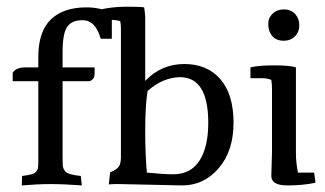

<svg xmlns="http://www.w3.org/2000/svg" viewBox="-20 -557 983 581"><path d="M227.6 4.1Q172.4 0 133.7 0Q94.9 0 45.9 4.1L46.9 -24.5Q80.6 -28.6 87.2 -35.2Q93.9 -41.8 94.9 -49Q95.9 -56.1 95.9 -68.4V-311.2H18.4V-336.7Q28.6 -353.1 56.1 -353.1H95.9V-384.7Q95.9 -461.2 133.7 -498Q171.4 -534.7 241.8 -534.7Q283.7 -534.7 318.4 -517.3V-439.8H284.7Q269.4 -495.9 229.6 -495.9Q196.9 -495.9 183.2 -475.5Q169.4 -455.1 169.4 -400V-353.1H266.3V-334.7Q266.3 -315.3 250 -311.2H169.4V-81.6Q169.4 -66.3 169.9 -56.6Q170.4 -46.9 178.1 -37.8Q185.7 -28.6 224.5 -24.5Z M610.2 -185.7Q610.2 -323.5 524.5 -323.5Q472.4 -322.4 426.5 -281.6Q419.4 -236.7 419.4 -162.8Q419.4 -88.8 424.5 -34.7Q475.5 -29.6 504.1 -29.6Q557.1 -29.6 583.7 -70.9Q610.2 -112.2 610.2 -185.7ZM342.9 0H327.6Q321.4 0 316.3 0.5Q311.2 1 309.2 1L313.3 -35.7Q340.8 -45.9 343.9 -63.3Q345.9 -70.4 345.9 -80.6V-472.4Q345.9 -482.7 343.9 -492.9Q331.6 -496.9 314.3 -496.9H281.6V-527.6Q318.4 -536.7 362.8 -536.7Q407.1 -536.7 416.3 -534.7Q417.3 -526.5 418.4 -518.4Q419.4 -510.2 419.4 -501V-312.2Q468.4 -363.3 537.8 -363.3Q607.1 -363.3 646.9 -317.3Q686.7 -271.4 686.7 -185.7Q686.7 -100 641.8 -48Q596.9 4.1 531.6 4.1Z M795.9 -461.2Q791.8 -470.4 791.8 -486.7Q791.8 -503.1 805.1 -515.8Q818.4 -528.6 839.3 -528.6Q860.2 -528.6 873 -514.8Q885.7 -501 885.7 -480.6Q885.7 -460.2 872.4 -446.9Q859.2 -433.7 838.8 -433.7Q807.1 -433.7 795.9 -461.2ZM875.5 -91.8Q875.5 -65.3 881.6 -34.7H930.6L934.7 -4.1Q898 4.1 849.5 4.1Q801 4.1 801 -24.5L803.1 -95.9V-287.8Q803.1 -303.1 801 -315.3Q788.8 -320.4 771.4 -320.4H737.8V-353.1Q762.2 -359.2 809.7 -359.2Q857.1 -359.2 875.5 -353.1Z"/></svg>

Font: Suravaram
Style: Regular
Weight: 400
Designer: Purushoth Kumar Guthula
Foundry: SiliconAndhra, USA.
Version: Version 1.0.4; ttfautohint (v1.2.42-39fb)